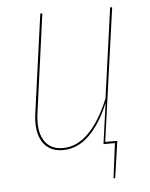

<svg xmlns="http://www.w3.org/2000/svg" viewBox="-49 -559 571 733"><g transform="rotate(-5 236.5 -192.5)"><path d="M408.2 -517.6 336.9 -7.8H383.3L362.8 133.3H356.4L373.5 0H329.6L351.6 -156.7Q319.3 -78.1 274.4 -34.4Q229.5 9.3 173.8 9.3Q120.6 9.3 95.7 -30.5Q70.8 -70.3 80.6 -140.1L132.8 -517.6H140.6L88.9 -140.1Q79.6 -73.2 102.3 -35.9Q125 1.5 174.3 1.5Q229 1.5 273.9 -44.4Q318.8 -90.3 352.5 -172.9L400.4 -517.6Z"/></g></svg>

Font: Fira Sans Compressed Eight
Style: Italic
Weight: 100
Width: 3
Italic angle: -8°
Designer: Carrois Corporate & Edenspiekermann AG
Foundry: Carrois Corporate GbR & Edenspiekermann AG
Version: Version 4.203;PS 004.203;hotconv 1.0.88;makeotf.lib2.5.64775